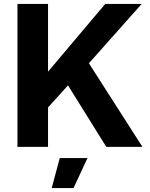

<svg xmlns="http://www.w3.org/2000/svg" viewBox="-20 -749 763 979"><path d="M522.1 0 326.7 -313.7 215.1 -190.3V-372L516.6 -729H702.6L433.4 -426.4L706.3 0ZM69 0V-729H224.9V0ZM243.7 210.1 284.6 57H426L354.9 210.1Z"/></svg>

Font: Mona Sans ExtraLight
Style: Regular
Weight: 200
Designer: Deni Anggara
Foundry: GitHub
Version: Version 2.000